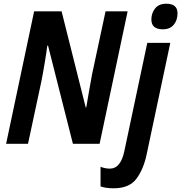

<svg xmlns="http://www.w3.org/2000/svg" viewBox="-20 -775 977 1035"><path d="M937 -703Q937 -755 876 -755Q837 -755 816.5 -730Q796 -705 796 -670Q796 -617 858 -617Q896 -617 916.5 -641.5Q937 -666 937 -703ZM131 0 203 -336Q211 -376 221 -436Q231 -496 235 -529H239L373 0H517L668 -714H549L476 -373Q469 -337 460.5 -286.5Q452 -236 445 -196H442L312 -714H164L13 0ZM771 55 898 -544H774L650 41Q630 134 573 134Q546 134 522 124V230Q550 240 593 240Q677 240 715.5 188.5Q754 137 771 55Z"/></svg>

Font: Noto Sans UI SemiCondensed
Style: Bold Italic
Weight: 700
Width: 4
Designer: Monotype Design Team
Foundry: Monotype Imaging Inc.
Version: 1.001